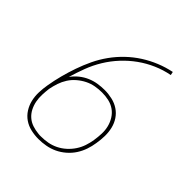

<svg xmlns="http://www.w3.org/2000/svg" viewBox="-206 -873 1012 1012"><g transform="rotate(45 300.0 -367.5)"><path d="M246 8Q217 8 189 1.5Q161 -5 138.5 -20.5Q116 -36 101 -59.5Q86 -83 79.5 -110.5Q73 -138 74 -167.5Q75 -197 80 -226Q87 -268 98 -310Q109 -352 123.5 -393.5Q138 -435 157 -475Q176 -515 202.5 -552Q229 -589 262 -620.5Q295 -652 332.5 -676Q370 -700 411.5 -717Q453 -734 497 -743L501 -724Q454 -715 410.5 -696Q367 -677 328.5 -649.5Q290 -622 257 -586.5Q224 -551 199 -510Q174 -469 157.5 -425Q141 -381 128 -337Q144 -359 165 -376Q186 -393 210.5 -403.5Q235 -414 260.5 -418Q286 -422 311 -422Q339 -422 367 -415.5Q395 -409 417.5 -394Q440 -379 455 -356.5Q470 -334 476.5 -307Q483 -280 482.5 -251Q482 -222 477 -193Q473 -166 464 -139.5Q455 -113 439.5 -89Q424 -65 401.5 -45.5Q379 -26 353.5 -14Q328 -2 300.5 3Q273 8 246 8ZM246 -11Q271 -11 296 -15.5Q321 -20 344.5 -31.5Q368 -43 388 -61Q408 -79 422.5 -101Q437 -123 445 -147Q453 -171 457 -196Q457 -196 457 -196Q457 -196 457 -197Q457 -197 457 -197Q457 -197 457 -197Q461 -222 462 -248Q463 -274 457 -298Q451 -322 438 -343Q425 -364 405 -378Q385 -392 360.5 -397.5Q336 -403 310 -403Q285 -403 260 -398.5Q235 -394 212 -382.5Q189 -371 168.5 -353.5Q148 -336 134 -314Q120 -292 112 -268Q104 -244 99 -219Q96 -195 95 -170.5Q94 -146 98.5 -123Q103 -100 113.5 -79.5Q124 -59 141 -44Q158 -29 180.5 -21.5Q203 -14 226 -12Q231 -11 236 -11Q241 -11 245 -11H246Q246 -11 246 -11Q246 -11 246 -11Z"/></g></svg>

Font: Iosevka Curly Slab ThExObl
Style: Regular
Weight: 100
Width: 7
Italic angle: -9°
Monospace: yes
Designer: Belleve Invis
Foundry: Belleve Invis
Version: Version 11.1.0; ttfautohint (v1.8.3)